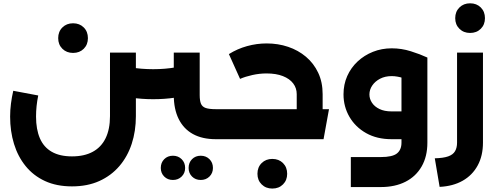

<svg xmlns="http://www.w3.org/2000/svg" viewBox="-20 -825 2937 1138"><path d="M1295.6 0V-177.9Q1304.9 -177.9 1310.2 -153.8Q1315.6 -129.7 1315.6 -90Q1315.6 -49.1 1310.2 -24.6Q1304.9 0 1295.6 0ZM1259.1 0Q1178.9 0 1123.4 -30.6Q1068 -61.3 1039 -119.9Q1010 -178.4 1010 -261.4V-513.4H1163.6V-261.4Q1163.6 -228.6 1171.1 -210.3Q1178.7 -192 1199.4 -184.9Q1220 -177.9 1259.1 -177.9H1295.6V0ZM888 -237Q820.6 -237 756.3 -246.5Q692 -256 631.9 -274V-458.6Q685.7 -437.4 751.2 -426.1Q816.7 -414.9 888 -414.9Q959.9 -414.9 1024.2 -426.4Q1088.6 -438 1143.6 -459.7V-274Q1083.9 -256 1019.9 -246.5Q955.9 -237 888 -237ZM406.7 279.7Q315 279.7 246.4 247.9Q177.7 216 131.9 159.4Q86 102.9 63 27.9Q40 -47 40 -134.1Q40 -172.4 45 -211.1Q50 -249.9 58.6 -286.9L206.6 -259.1Q200 -226.9 196.8 -196.1Q193.6 -165.3 193.6 -134.1Q193.6 -58.4 216.4 -5.4Q239.3 47.6 286.8 74.7Q334.3 101.9 406.7 101.9Q479.6 101.9 529.7 74.7Q579.9 47.6 605.9 -5.7Q631.9 -59 631.9 -136.4V-513.4H785.4V-136.4Q785.4 -48.1 760.7 27.4Q736 102.9 687.6 159.4Q639.1 216 568.8 247.9Q498.4 279.7 406.7 279.7ZM413 -511.3Q374.7 -511.3 349.8 -535.9Q324.9 -560.6 324.9 -598.9Q324.9 -637.6 349.8 -662.3Q374.7 -687 413 -687Q451.7 -687 476.4 -662.3Q501.1 -637.6 501.1 -598.9Q501.1 -560.6 476.4 -535.9Q451.7 -511.3 413 -511.3ZM1169.7 241.7Q1138.6 241.7 1118.2 221.4Q1097.9 201.1 1097.9 170.4Q1097.9 138.9 1118.2 118.4Q1138.6 98 1169.7 98Q1200.9 98 1221.5 118.4Q1242.1 138.9 1242.1 170.4Q1242.1 201.1 1221.5 221.4Q1200.9 241.7 1169.7 241.7ZM1004.9 241.7Q973.7 241.7 953.4 221.4Q933 201.1 933 170.4Q933 138.9 953.4 118.4Q973.7 98 1004.9 98Q1036 98 1056.6 118.4Q1077.3 138.9 1077.3 170.4Q1077.3 201.1 1056.6 221.4Q1036 241.7 1004.9 241.7Z M1738.7 -97.1V-267.1Q1738.7 -302.9 1717.8 -330.5Q1696.9 -358.1 1656.9 -373.9Q1616.9 -389.7 1559.9 -389.7Q1518.1 -389.7 1476.1 -380.4Q1434 -371.1 1402.9 -357.4L1336.7 -504.4Q1387.4 -536 1444.7 -551.8Q1502 -567.6 1560.7 -567.6Q1628 -567.6 1687.7 -547.5Q1747.4 -527.4 1793.5 -488.6Q1839.6 -449.7 1865.9 -393.9Q1892.3 -338.1 1892.3 -267.1V-97.1ZM1296 0V-177.9H1930L1897.7 0ZM1296 0Q1286.7 0 1281.4 -24.6Q1276 -49.1 1276 -90.4Q1276 -130.1 1281.4 -154Q1286.7 -177.9 1296 -177.9ZM1594 292.6Q1555.7 292.6 1530.8 267.9Q1505.9 243.3 1505.9 205Q1505.9 166.3 1530.8 141.6Q1555.7 116.9 1594 116.9Q1632.7 116.9 1657.4 141.6Q1682.1 166.3 1682.1 205Q1682.1 243.3 1657.4 267.9Q1632.7 292.6 1594 292.6Z M2059.4 283.7V105.9H2237.3Q2306.1 105.9 2332.9 84.3Q2359.6 62.7 2359.6 20.9V-483.9H2513.1V20.9Q2513.1 102.3 2479.2 161.5Q2445.3 220.7 2383.4 252.2Q2321.4 283.7 2237.3 283.7ZM2300.4 0Q2213.9 0 2150.1 -36Q2086.3 -72 2051.1 -132.6Q2016 -193.3 2016 -265.7Q2016 -324.6 2038 -374.1Q2060 -423.6 2099.4 -460.5Q2138.9 -497.4 2190.7 -518Q2242.6 -538.6 2301.7 -538.6Q2359.9 -538.6 2415 -521.2Q2470.1 -503.9 2513.1 -483.9L2449.9 -326Q2366.1 -373.9 2301.7 -373.9Q2262.4 -373.9 2232.7 -358.4Q2203 -342.9 2186.3 -318.1Q2169.6 -293.4 2169.6 -265.1Q2169.6 -238.9 2184.8 -215.9Q2200 -192.9 2229.3 -178.8Q2258.6 -164.7 2300.4 -164.7H2459.3V0Z M2557 113.3Q2607.9 112 2636.6 101.8Q2665.3 91.6 2677.1 71.1Q2689 50.7 2689 20.3V-513.4H2842.6V20.3Q2842.6 98.4 2811.1 156Q2779.7 213.6 2722.5 246.1Q2665.3 278.7 2585.7 282.6ZM2766.3 -629.7Q2728 -629.7 2703.1 -654.4Q2678.1 -679 2678.1 -717.3Q2678.1 -756 2703.1 -780.7Q2728 -805.4 2766.3 -805.4Q2805 -805.4 2829.7 -780.7Q2854.4 -756 2854.4 -717.3Q2854.4 -679 2829.7 -654.4Q2805 -629.7 2766.3 -629.7Z"/></svg>

Font: Alexandria
Style: Regular
Weight: 400
Designer: Mohamed Gaber
Foundry: Kief Type Foundry
Version: Version 5.100